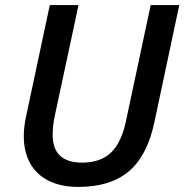

<svg xmlns="http://www.w3.org/2000/svg" viewBox="-20 -734 733 764"><path d="M74.7 -192.4Q74.7 -231 84.5 -274.4L178.2 -713.9H292.5L197.8 -272Q189.5 -231.9 189.5 -197.3Q189.5 -86.9 307.1 -86.9Q379.9 -86.9 421.9 -127Q463.9 -167 481.9 -255.4L579.6 -713.9H693.4L594.2 -247.1Q565.9 -113.8 492.4 -52Q418.9 9.8 291.5 9.8Q223.6 9.8 174.8 -14.2Q126 -38.1 100.3 -83.5Q74.7 -128.9 74.7 -192.4Z"/></svg>

Font: Viking Open Sans Light
Style: Bold Italic
Weight: 600
Italic angle: -12°
Foundry: Ascender Corporation
Version: Version 2.000